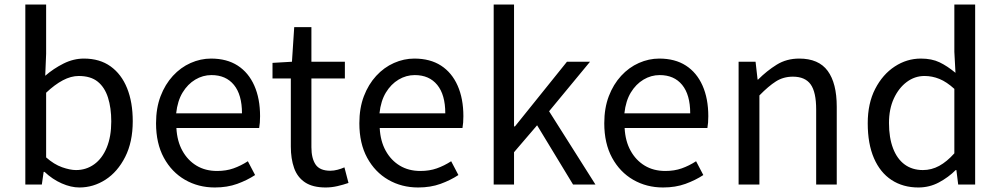

<svg xmlns="http://www.w3.org/2000/svg" viewBox="-20 -816 4424 849"><path d="M331 13Q294 13 253 -5Q212 -23 177 -56H173L165 0H92V-796H184V-578L180 -481Q217 -513 261 -535Q305 -557 351 -557Q421 -557 469 -522.5Q517 -488 542 -426Q567 -364 567 -280Q567 -188 533.5 -122Q500 -56 446.5 -21.5Q393 13 331 13ZM316 -64Q361 -64 396.5 -89.5Q432 -115 452 -163.5Q472 -212 472 -279Q472 -339 457.5 -384.5Q443 -430 412 -455Q381 -480 328 -480Q294 -480 258 -461Q222 -442 184 -406V-120Q219 -89 254.5 -76.5Q290 -64 316 -64Z M930 13Q857 13 798 -21Q739 -55 704.5 -118.5Q670 -182 670 -271Q670 -338 690 -390.5Q710 -443 744.5 -480.5Q779 -518 823 -537.5Q867 -557 913 -557Q983 -557 1031 -526Q1079 -495 1104.5 -437.5Q1130 -380 1130 -302Q1130 -287 1129 -274Q1128 -261 1126 -250H760Q763 -192 786.5 -149.5Q810 -107 849 -83.5Q888 -60 940 -60Q980 -60 1012.5 -71.5Q1045 -83 1076 -103L1108 -42Q1073 -19 1029 -3Q985 13 930 13ZM759 -315H1050Q1050 -397 1014.5 -440.5Q979 -484 915 -484Q877 -484 843.5 -464Q810 -444 787.5 -407Q765 -370 759 -315Z M1420 13Q1363 13 1329 -9.5Q1295 -32 1280.5 -73Q1266 -114 1266 -168V-469H1185V-538L1271 -543L1281 -696H1357V-543H1505V-469H1357V-165Q1357 -116 1375.5 -88.5Q1394 -61 1441 -61Q1456 -61 1473 -65.5Q1490 -70 1503 -76L1521 -7Q1498 1 1472 7Q1446 13 1420 13Z M1829 13Q1756 13 1697 -21Q1638 -55 1603.5 -118.5Q1569 -182 1569 -271Q1569 -338 1589 -390.5Q1609 -443 1643.5 -480.5Q1678 -518 1722 -537.5Q1766 -557 1812 -557Q1882 -557 1930 -526Q1978 -495 2003.5 -437.5Q2029 -380 2029 -302Q2029 -287 2028 -274Q2027 -261 2025 -250H1659Q1662 -192 1685.5 -149.5Q1709 -107 1748 -83.5Q1787 -60 1839 -60Q1879 -60 1911.5 -71.5Q1944 -83 1975 -103L2007 -42Q1972 -19 1928 -3Q1884 13 1829 13ZM1658 -315H1949Q1949 -397 1913.5 -440.5Q1878 -484 1814 -484Q1776 -484 1742.5 -464Q1709 -444 1686.5 -407Q1664 -370 1658 -315Z M2163 0V-796H2253V-257H2257L2487 -543H2589L2408 -324L2613 0H2514L2355 -262L2253 -143V0Z M2912 13Q2839 13 2780 -21Q2721 -55 2686.5 -118.5Q2652 -182 2652 -271Q2652 -338 2672 -390.5Q2692 -443 2726.5 -480.5Q2761 -518 2805 -537.5Q2849 -557 2895 -557Q2965 -557 3013 -526Q3061 -495 3086.5 -437.5Q3112 -380 3112 -302Q3112 -287 3111 -274Q3110 -261 3108 -250H2742Q2745 -192 2768.5 -149.5Q2792 -107 2831 -83.5Q2870 -60 2922 -60Q2962 -60 2994.5 -71.5Q3027 -83 3058 -103L3090 -42Q3055 -19 3011 -3Q2967 13 2912 13ZM2741 -315H3032Q3032 -397 2996.5 -440.5Q2961 -484 2897 -484Q2859 -484 2825.5 -464Q2792 -444 2769.5 -407Q2747 -370 2741 -315Z M3246 0V-543H3321L3330 -464H3332Q3371 -503 3414.5 -530Q3458 -557 3514 -557Q3600 -557 3640 -502.5Q3680 -448 3680 -344V0H3589V-332Q3589 -409 3564.5 -443Q3540 -477 3486 -477Q3444 -477 3411 -456Q3378 -435 3338 -394V0Z M4041 13Q3973 13 3922.5 -20Q3872 -53 3844.5 -116.5Q3817 -180 3817 -271Q3817 -359 3850 -423Q3883 -487 3936.5 -522Q3990 -557 4052 -557Q4100 -557 4134.5 -540.5Q4169 -524 4205 -494L4200 -587V-796H4292V0H4217L4209 -64H4206Q4174 -32 4132 -9.5Q4090 13 4041 13ZM4061 -64Q4099 -64 4133 -82.5Q4167 -101 4200 -138V-423Q4166 -454 4134 -467Q4102 -480 4068 -480Q4025 -480 3989.5 -453.5Q3954 -427 3932.5 -380.5Q3911 -334 3911 -272Q3911 -207 3929 -160Q3947 -113 3980.5 -88.5Q4014 -64 4061 -64Z"/></svg>

Font: Noto Sans TC
Style: Regular
Weight: 400
Designer: Ryoko NISHIZUKA  (kana, bopomofo & ideographs); Paul D. Hunt (Latin, Greek & Cyrillic); Sandoll Communications , Soo-you
Foundry: Adobe
Version: Version 2.004-H2;hotconv 1.0.118;makeotfexe 2.5.65603